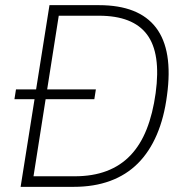

<svg xmlns="http://www.w3.org/2000/svg" viewBox="-20 -725 722 745"><path d="M60 0 172 -705H364Q519 -705 585.5 -617.5Q652 -530 628 -355Q617 -269 588.5 -202.5Q560 -136 515 -91Q470 -46 407.5 -23Q345 0 266 0ZM110 -41H270Q340 -41 394 -61.5Q448 -82 486.5 -122.5Q525 -163 549 -223.5Q573 -284 584 -364Q605 -518 550.5 -591Q496 -664 364 -664H208ZM36 -340 42 -378H352L346 -340Z"/></svg>

Font: Nunito Sans 10pt SemiCondensed ExtraLight
Style: Italic
Weight: 250
Width: 4
Italic angle: -9°
Designer: Vernon Adams
Foundry: Vernon Adams
Version: Version 3.101;gftools[0.9.27]